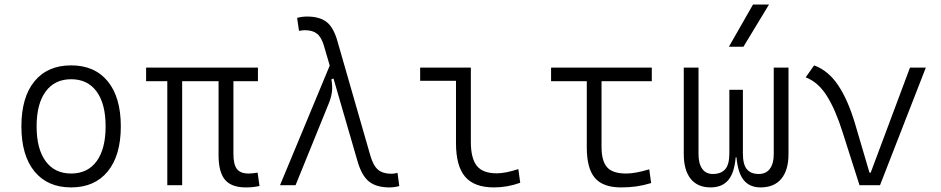

<svg xmlns="http://www.w3.org/2000/svg" viewBox="-20 -815 4142 845"><path d="M293 9.8Q189.5 9.8 131.8 -60.5Q74.2 -130.9 74.2 -258.8Q74.2 -387.2 131.8 -457.3Q189.5 -527.3 293 -527.3Q396.5 -527.3 454.1 -457.3Q511.7 -387.2 511.7 -258.8Q511.7 -130.9 454.1 -60.5Q396.5 9.8 293 9.8ZM293 -51.3Q365.7 -51.3 405.3 -105.5Q444.8 -159.7 444.8 -258.8Q444.8 -357.9 405.3 -412.1Q365.7 -466.3 293 -466.3Q220.7 -466.3 180.9 -412.1Q141.1 -357.9 141.1 -258.8Q141.1 -159.7 180.9 -105.5Q220.7 -51.3 293 -51.3Z M1062 9.8Q998.5 9.8 970.2 -23.9Q941.9 -57.6 941.9 -131.8V-457.5H781.7V0H716.3V-457.5H623V-517.6H1115.2V-457.5H1007.3V-136.7Q1007.3 -91.8 1022.5 -71.5Q1037.6 -51.3 1074.7 -51.3Q1081.5 -51.3 1090.8 -52.2Q1100.1 -53.2 1113.8 -55.2L1122.1 3.4Q1106.9 6.8 1093.5 8.3Q1080.1 9.8 1062 9.8Z M1693.4 9.8Q1636.7 9.8 1604.2 -15.9Q1571.8 -41.5 1553.2 -106.4L1447.8 -469.2L1438.5 -466.3Q1443.8 -435.1 1440.9 -411.1Q1438 -387.2 1427.2 -360.4L1280.8 0H1212.4L1431.2 -526.4L1406.2 -611.8Q1395 -650.9 1375.5 -666.5Q1356 -682.1 1321.8 -682.1Q1312 -682.1 1295.9 -679.2L1287.6 -736.3Q1309.1 -742.2 1331.5 -742.2Q1386.2 -742.2 1417 -718.5Q1447.8 -694.8 1464.8 -634.8L1609.9 -130.4Q1622.6 -85.9 1643.8 -68.1Q1665 -50.3 1703.1 -50.3Q1714.4 -50.3 1729.5 -54.2L1737.3 3.9Q1715.8 9.8 1693.4 9.8Z M2153.8 9.8Q2066.9 9.8 2026.9 -37.4Q1986.8 -84.5 1986.8 -185.5V-459.5H1829.1V-517.6H2052.2V-190.4Q2052.2 -119.1 2078.1 -85.7Q2104 -52.2 2166.5 -52.2Q2204.1 -52.2 2261.2 -70.8L2269.5 -10.7Q2213.4 9.8 2153.8 9.8Z M2713.4 9.8Q2633.8 9.8 2598.1 -32Q2562.5 -73.7 2562.5 -166.5V-457.5H2405.3V-517.6H2848.6V-457.5H2627.4V-168.5Q2627.4 -106.9 2651.6 -79.1Q2675.8 -51.3 2736.3 -51.3Q2775.9 -51.3 2837.4 -69.8L2845.7 -9.3Q2811.5 1 2780.5 5.4Q2749.5 9.8 2713.4 9.8Z M3327.1 9.8Q3279.8 9.8 3253.7 -21.7Q3227.5 -53.2 3221.2 -122.6H3217.8Q3211.9 -53.2 3184.6 -21.7Q3157.2 9.8 3107.4 9.8Q3049.8 9.8 3019.5 -28.3Q2989.3 -66.4 2989.3 -136.7V-517.6H3054.2V-136.7Q3054.2 -95.2 3070.3 -72.3Q3086.4 -49.3 3117.2 -49.3Q3153.3 -49.3 3171.6 -70.1Q3189.9 -90.8 3189.9 -140.1V-419.9H3249.5V-140.1Q3249.5 -90.8 3267.1 -70.1Q3284.7 -49.3 3318.8 -49.3Q3351.6 -49.3 3368.4 -72.3Q3385.3 -95.2 3385.3 -136.7V-517.6H3450.2V-136.7Q3450.2 -66.4 3418.7 -28.3Q3387.2 9.8 3327.1 9.8ZM3188 -609.4 3293.9 -794.9H3364.3L3252 -609.4Z M3762.7 0 3689 -231Q3657.7 -331.1 3619.4 -392.3Q3581.1 -453.6 3525.9 -474.6L3563 -527.3Q3625.5 -504.4 3668.9 -439.5Q3712.4 -374.5 3743.7 -268.6L3806.6 -55.2H3812L3984.9 -517.6H4054.7L3853 0Z"/></svg>

Font: Cascadia Mono PL Light
Style: Regular
Weight: 300
Monospace: yes
Designer: Aaron Bell
Foundry: Saja Typeworks
Version: Version 2404.023; ttfautohint (v1.8.4)